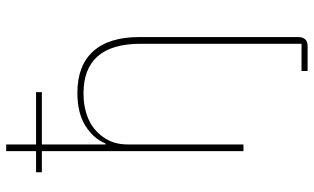

<svg xmlns="http://www.w3.org/2000/svg" viewBox="-210 -570 980 599"><g transform="rotate(-90 279.5 -270.0)"><path d="M357.9 200.2V181.2H442.9V-320.8Q442.9 -499 288.1 -499Q245.1 -499 210 -484.4Q174.8 -469.7 151.9 -437.7Q128.9 -405.8 128.9 -361.8V0H107.9V-628.9H42V-647H107.9V-740.2H128.9V-647H292V-628.9H128.9V-430.2H131.8Q147 -467.8 186.8 -492.9Q226.6 -518.1 290 -518.1Q375 -518.1 419.4 -468.8Q463.9 -419.4 463.9 -325.2V170.9Q463.9 200.2 435.1 200.2Z"/></g></svg>

Font: Anuphan Thin
Style: Regular
Weight: 250
Designer: Mike Abbink, Paul van der Laan, Pieter van Rosmalen, Mint Tantisuwanna
Foundry: Bold Monday; Cadson Demak
Version: Version 3.002;hotconv 1.0.109;makeotfexe 2.5.65596